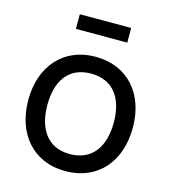

<svg xmlns="http://www.w3.org/2000/svg" viewBox="-115 -856 855 963"><g transform="rotate(15 313.0 -374.5)"><path d="M180.2 -763.5V-687.5H446.9V-763.5ZM312.5 15.6C480.2 15.6 584.4 -105.2 584.4 -282.3C584.4 -456.3 481.3 -578.1 312.5 -578.1C147.9 -578.1 41.7 -458.3 41.7 -282.3C41.7 -107.3 144.8 15.6 312.5 15.6ZM485.4 -282.3C485.4 -158.3 429.2 -72.9 312.5 -72.9C199 -72.9 140.6 -155.2 140.6 -282.3C140.6 -405.2 194.8 -490.6 312.5 -490.6C428.1 -490.6 485.4 -408.3 485.4 -282.3Z"/></g></svg>

Font: Manrope3 Medium
Style: Regular
Weight: 500
Width: 4
Designer: Mikhail Sharanda
Foundry: Mikhail Sharanda
Version: Version 3.000;PS 003.000;hotconv 1.0.88;makeotf.lib2.5.64775